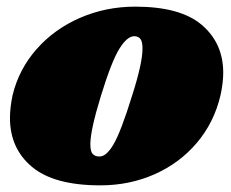

<svg xmlns="http://www.w3.org/2000/svg" viewBox="-20 -549 696 578"><path d="M652 -330Q652 -300 644 -263Q625 -181 573 -119.5Q521 -58 445.5 -24.5Q370 9 282 9Q143 9 76.5 -46.5Q10 -102 10 -194Q10 -225 18 -263Q37 -341 90.5 -401.5Q144 -462 221.5 -495.5Q299 -529 387 -529Q523 -529 587.5 -474Q652 -419 652 -330ZM284 -261Q252 -157 252 -115Q252 -93 259 -85.5Q266 -78 278 -78Q299 -76 321.5 -114Q344 -152 378 -262Q409 -359 409 -403Q409 -424 402.5 -432Q396 -440 384 -440Q363 -440 339.5 -402.5Q316 -365 284 -261Z"/></svg>

Font: Shrikhand
Style: Regular
Weight: 400
Italic angle: -14°
Designer: Jonny Pinhorn
Foundry: Jonny Pinhorn
Version: Version 1.001;PS 1.001;hotconv 1.0.88;makeotf.lib2.5.647800